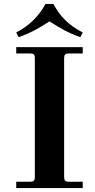

<svg xmlns="http://www.w3.org/2000/svg" viewBox="-20 -950 480 970"><path d="M62 -786 74 -762C136 -784 175 -807 230 -842C285 -807 324 -784 386 -762L398 -786C326 -822 280 -872 250 -930H210C176 -868 129 -821 62 -786ZM62 0H398V-32H328C310 -32 304 -38 304 -56V-656C304 -674 310 -680 328 -680H398V-712H62V-680H132C150 -680 156 -674 156 -656V-56C156 -38 150 -32 132 -32H62Z"/></svg>

Font: Old Standard
Style: Bold
Weight: 700
Designer: Alexey Kryukov <alexios@thessalonica.org.ru>
Version: Version 2.0.2